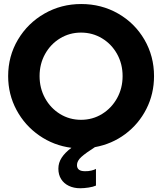

<svg xmlns="http://www.w3.org/2000/svg" viewBox="-20 -748 826 978"><path d="M604.5 -360.4Q604.5 -422.4 576.4 -472.9Q548.3 -523.4 499.8 -552.7Q451.2 -582 392.6 -582Q334.5 -582 286.1 -552.7Q237.8 -523.4 209.7 -472.9Q181.6 -422.4 181.6 -360.4Q181.6 -298.8 209.5 -248Q237.3 -197.3 285.6 -167.5Q334 -137.7 392.6 -137.7Q451.7 -137.7 500 -167.5Q548.3 -197.3 576.4 -248Q604.5 -298.8 604.5 -360.4ZM277.3 111.3Q277.3 81.1 294.2 55.2Q311 29.3 343.8 4.9Q253.4 -6.8 179.9 -57.9Q106.4 -108.9 64 -188Q21.5 -267.1 21.5 -360.4Q21.5 -461.9 71.3 -545.9Q121.1 -629.9 206.3 -678.7Q291.5 -727.5 393.6 -727.5Q496.6 -727.5 581.5 -679Q666.5 -630.4 715.6 -546.1Q764.6 -461.9 764.6 -360.4Q764.6 -270 725.6 -193.1Q686.5 -116.2 618.2 -65.2Q549.8 -14.2 463.4 1.5Q417.5 30.8 394.8 51Q372.1 71.3 372.1 92.8Q372.1 125.5 416 124Q429.7 124.5 445.3 120.8Q460.9 117.2 468.8 112.3V197.3Q455.6 203.6 431.6 207.3Q407.7 210.9 388.7 210.9Q356 210.9 330.6 198.7Q305.2 186.5 291.3 164.1Q277.3 141.6 277.3 111.3Z"/></svg>

Font: Reddit Sans Vanilla ExtraBold
Style: Regular
Weight: 800
Designer: Stephen Hutchings
Foundry: Reddit
Version: Version 1.013